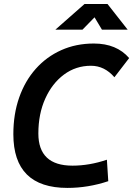

<svg xmlns="http://www.w3.org/2000/svg" viewBox="-20 -918 658 948"><path d="M313 9.8Q45.9 9.8 45.9 -255.4Q45.9 -354.5 74.7 -436.5Q103.5 -518.6 156.5 -578.1Q209.5 -637.7 282.5 -670.4Q355.5 -703.1 443.4 -703.1Q555.7 -703.1 617.7 -631.3L544.9 -536.6Q496.1 -593.3 429.2 -593.3Q354.5 -593.3 295.9 -549.8Q237.3 -506.3 203.4 -430.9Q169.4 -355.5 169.4 -258.8Q169.4 -100.1 337.9 -100.1Q421.4 -100.1 507.8 -129.4L514.6 -23.4Q415 9.8 313 9.8ZM253.4 -771.5 397.5 -898.4H510.7L610.4 -771.5H483.4L446.8 -832.5L387.2 -771.5Z"/></svg>

Font: CaskaydiaCove NFP SemiBold
Style: Italic
Weight: 600
Italic angle: -10°
Designer: Aaron Bell
Foundry: Saja Typeworks
Version: Version 2111.001; VTT 6.35;Nerd Fonts 3.1.1